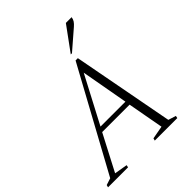

<svg xmlns="http://www.w3.org/2000/svg" viewBox="-251 -998 1133 1133"><g transform="rotate(-45 315.5 -431.0)"><path d="M-15 0 -11 -15 32 -29 379 -665H398L518 -30L566 -15L563 0H375L379 -15L461 -30L420 -255H191L73 -29L155 -15L152 0ZM207 -285H415L362 -580ZM384 -710 495 -862H543Q541 -847 533.5 -835.5Q526 -824 512 -812L394 -710Z"/></g></svg>

Font: Spectral ExtraLight
Style: Italic
Weight: 275
Italic angle: -10°
Designer: Jean-Baptiste Levee
Foundry: Production Type
Version: Version 2.001